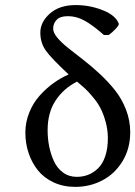

<svg xmlns="http://www.w3.org/2000/svg" viewBox="-20 -728 534 758"><path d="M409.2 -589.8H390.1Q349.6 -626 316.7 -645Q283.7 -664.1 247.1 -664.1Q217.3 -664.1 203.6 -649.7Q189.9 -635.3 189.9 -615.2Q189.9 -598.6 206.8 -578.6Q223.6 -558.6 250.5 -537.4Q277.3 -516.1 309.6 -491.2Q341.8 -466.3 374.3 -436Q406.7 -405.8 433.6 -372.3Q460.4 -338.9 477.3 -295.7Q494.1 -252.4 494.1 -206.1Q494.1 -141.1 463.6 -91.3Q433.1 -41.5 384 -15.9Q335 9.8 276.9 9.8Q229.5 9.8 191.4 -8.1Q153.3 -25.9 129.4 -55.9Q105.5 -85.9 92.8 -124Q80.1 -162.1 80.1 -204.1Q80.1 -245.6 95.5 -283.7Q110.8 -321.8 136.5 -350.3Q162.1 -378.9 190.9 -399.7Q219.7 -420.4 251 -434.1Q181.2 -499 160.2 -529.3Q139.2 -559.6 139.2 -599.1Q139.2 -641.1 177 -674.6Q214.8 -708 278.8 -708Q334.5 -708 385.7 -687.7Q437 -667.5 449.2 -633.8Q449.2 -627.4 436 -613.5Q422.9 -599.6 409.2 -589.8ZM283.2 -29.8Q307.6 -29.8 328.6 -38.1Q349.6 -46.4 367.4 -63.7Q385.3 -81.1 395.5 -111.3Q405.8 -141.6 405.8 -182.1Q405.8 -216.3 396.7 -248.3Q387.7 -280.3 376 -302.2Q364.3 -324.2 345.5 -346.4Q326.7 -368.7 314.2 -379.9Q301.8 -391.1 284.2 -405.8Q231.4 -379.4 199.7 -331.5Q168 -283.7 168 -213.9Q168 -181.2 174.1 -150.4Q180.2 -119.6 192.9 -91.8Q205.6 -64 228.8 -46.9Q252 -29.8 283.2 -29.8Z"/></svg>

Font: Linear Smooth
Style: Regular
Weight: 400
Designer: Philipp H. Poll, Flanker
Foundry: Philipp H. Poll, reworked by Flanker
Version: Version 1.061 | FøM Fix